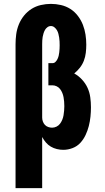

<svg xmlns="http://www.w3.org/2000/svg" viewBox="-20 -763 540 988"><path d="M60 205V-535Q60 -561 63.5 -587Q67 -613 77 -637.5Q87 -662 103.5 -682.5Q120 -703 142 -717Q164 -731 190 -737Q216 -743 242 -743Q242 -743 242 -743Q242 -743 242 -743Q268 -743 294 -737Q320 -731 342 -717Q364 -703 380.5 -681.5Q397 -660 406.5 -635.5Q416 -611 420 -585Q424 -559 424 -533Q424 -512 421.5 -491Q419 -470 411.5 -450.5Q404 -431 391 -414.5Q378 -398 362 -385Q384 -373 402 -353.5Q420 -334 430.5 -311Q441 -288 444.5 -262.5Q448 -237 448 -211Q448 -187 445.5 -162.5Q443 -138 437 -114.5Q431 -91 420.5 -68.5Q410 -46 393.5 -28Q377 -10 353.5 -1Q330 8 306 8Q289 8 272.5 4Q256 0 241.5 -8.5Q227 -17 216 -30Q205 -43 197 -58V205ZM248 -106Q260 -106 271 -111.5Q282 -117 289 -126.5Q296 -136 300.5 -147Q305 -158 307 -170Q309 -182 310 -194Q311 -206 311 -217Q311 -229 310 -240.5Q309 -252 307 -263Q305 -274 300.5 -285Q296 -296 289 -305Q282 -314 271.5 -319Q261 -324 250 -324H229V-438H250Q259 -438 265.5 -444.5Q272 -451 276 -459.5Q280 -468 282 -476.5Q284 -485 285 -494Q286 -503 286.5 -512Q287 -521 287 -530Q287 -540 286.5 -550Q286 -560 284.5 -569.5Q283 -579 280.5 -589Q278 -599 273 -607.5Q268 -616 260 -622.5Q252 -629 242 -629Q242 -629 242 -629Q242 -629 242 -629Q232 -629 224 -623Q216 -617 211.5 -609Q207 -601 204 -591.5Q201 -582 199.5 -573Q198 -564 197.5 -554.5Q197 -545 197 -535V-158Q197 -148 200.5 -138Q204 -128 211 -120.5Q218 -113 228 -109.5Q238 -106 248 -106Z"/></svg>

Font: Iosevka Slab Heavy
Style: Regular
Weight: 900
Monospace: yes
Designer: Belleve Invis
Foundry: Belleve Invis
Version: Version 11.1.0; ttfautohint (v1.8.3)